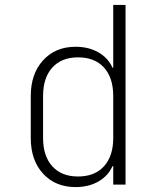

<svg xmlns="http://www.w3.org/2000/svg" viewBox="-20 -750 640 780"><path d="M287 10Q205 10 155 -44.5Q105 -99 105 -189V-360Q105 -450 155 -505Q205 -560 287 -560Q340 -560 379.5 -537.5Q419 -515 437 -475H440V-730H490V0H440V-75H437Q419 -35 379.5 -12.5Q340 10 287 10ZM297 -33Q365 -33 402.5 -74.5Q440 -116 440 -189V-360Q440 -434 402.5 -475.5Q365 -517 297 -517Q230 -517 192.5 -475.5Q155 -434 155 -360V-189Q155 -116 192.5 -74.5Q230 -33 297 -33Z"/></svg>

Font: NKDuy Mono Thin
Style: Regular
Weight: 100
Monospace: yes
Designer: NKDuy
Foundry: NKDuy
Version: Version 2.251; ttfautohint (v1.8.4.7-5d5b)